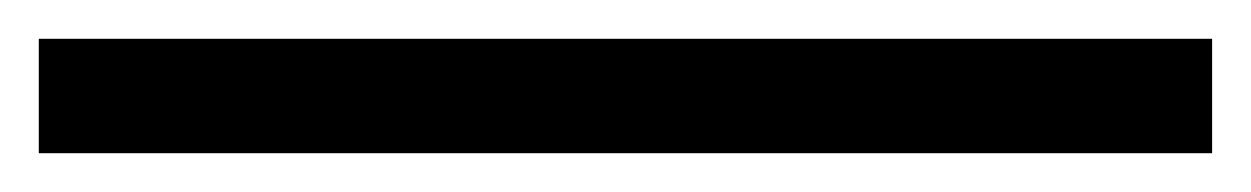

<svg xmlns="http://www.w3.org/2000/svg" viewBox="-26 -1 645 99"><path d="M-6 78H599V19H-6Z"/></svg>

Font: Source Han Serif CN
Style: Bold
Weight: 700
Designer: Ryoko NISHIZUKA 西塚涼子 (kana & ideographs); Frank Grießhammer (Latin, Greek & Cyrillic); Wenlong ZHANG 张文龙 (bopomofo); San
Foundry: Adobe
Version: Version 2.003;hotconv 1.1.1;makeotfexe 2.6.0